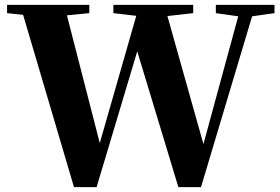

<svg xmlns="http://www.w3.org/2000/svg" viewBox="-20 -767 1151 789"><path d="M867 -713 959 -700 816 -175 668 -701 774 -713V-747H446V-713L540 -702L390 -179L255 -704L347 -713V-747H9V-713L75 -706L284 2H377L544 -556L713 2H806L1016 -700L1108 -713V-747H867Z"/></svg>

Font: Noto Serif SC Black
Style: Regular
Weight: 900
Designer: Ryoko NISHIZUKA 西塚涼子 (kana & ideographs); Frank Grießhammer (Latin, Greek & Cyrillic); Wenlong ZHANG 张文龙 (bopomofo); San
Foundry: Adobe
Version: Version 2.001;hotconv 1.1.0;makeotfexe 2.6.0